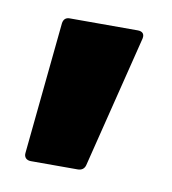

<svg xmlns="http://www.w3.org/2000/svg" viewBox="-44 -199 308 344"><g transform="rotate(10 109.5 -27.0)"><path d="M33 105H118C125 105 130 102 132 95L192 -146C194 -155 189 -159 181 -159H57C50 -159 46 -155 45 -148L21 92C20 100 25 105 33 105Z"/></g></svg>

Font: Barlow Semi Condensed ExtraBold
Style: Regular
Weight: 800
Width: 4
Designer: Jeremy Tribby
Foundry: Tribby Type
Version: Version 1.422;hotconv 1.0.109;makeotfexe 2.5.65596